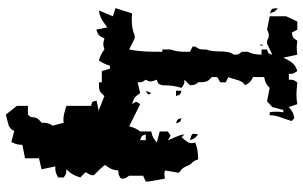

<svg xmlns="http://www.w3.org/2000/svg" viewBox="-211 -523 1042 660"><g transform="rotate(90 310.0 -193.0)"><path d="M511 -105C511 -105 512 -113 510 -113C505 -113 507 -101 511 -105ZM506 -89C515 -73 515 -75 534 -71V-80ZM458 -61C439 -69 431 -70 412 -71C403 -55 402 -51 402 -33L374 -23V-14L326 -4C330 12 328 11 344 15V100C363 105 375 110 390 110C393 110 398 110 402 109L412 147C403 160 402 166 402 185C386 198 384 201 382 223L374 232H344V270L374 308L412 298C427 289 424 290 430 279L468 289C476 273 477 270 478 251L524 242V194L562 185L552 138C570 138 574 137 590 128V109C576 100 579 100 562 100C578 84 583 73 590 52L572 34L582 15V5C560 -17 542 -32 534 -61C515 -65 511 -68 496 -80C474 -78 471 -77 458 -61ZM326 62 336 71ZM442 -173H462V-154C447 -159 447 -158 442 -173ZM120 -202 130 -192ZM300 -192 292 -173C305 -181 308 -180 300 -192ZM566 -211 574 -202ZM134 -574C133 -573 132 -563 136 -567C137 -568 138 -578 134 -574ZM442 -353C441 -346 440 -341 440 -338C440 -330 446 -330 462 -325C456 -341 455 -343 442 -353ZM604 -306 612 -296ZM292 -296V-277H310C305 -292 307 -291 292 -296ZM386 -296C391 -281 389 -282 404 -277C399 -292 401 -291 386 -296ZM102 -627 112 -618ZM8 -627C10 -606 7 -607 26 -599C20 -615 21 -617 8 -627ZM168 -646 178 -637ZM150 -571H168C167 -551 166 -541 158 -523V-504C167 -490 168 -493 168 -476C149 -452 163 -409 150 -381C151 -375 150 -371 150 -368C150 -360 148 -355 140 -343V-334L158 -325V-312C158 -293 157 -277 150 -258V-230H158C158 -187 158 -156 150 -116L112 -135H102C84 -127 66 -125 48 -125C41 -125 34 -125 26 -126L8 -69L36 -60L16 -12C41 -15 54 -26 74 -41L82 -3C101 -10 103 -11 112 -31C122 -28 127 -27 132 -27C136 -27 141 -28 150 -31C162 -21 172 -17 188 -12C197 -26 201 -34 206 -50H216L224 -22H263V-12C288 -12 295 -12 310 -31L358 -12C377 -12 383 -13 396 -22C408 -20 416 -16 424 -16C432 -16 437 -19 442 -31H452C467 -16 478 -14 500 -12C515 -30 521 -30 546 -31C559 -50 564 -56 566 -79C583 -79 580 -79 594 -88C594 -105 593 -102 584 -116V-164L604 -173V-183L594 -239C581 -237 578 -236 566 -239L574 -287C557 -299 554 -305 546 -325C535 -336 532 -340 528 -353C506 -353 489 -351 470 -343C471 -337 472 -334 472 -330C472 -319 466 -314 452 -296L442 -306C444 -284 456 -268 462 -249C453 -255 448 -258 446 -258C444 -258 441 -255 432 -249V-221L470 -211C455 -199 451 -196 432 -192V-154C422 -142 419 -132 414 -116L338 -154C332 -145 330 -142 330 -140C330 -138 332 -135 338 -126C316 -133 313 -135 300 -154L263 -145C263 -162 263 -159 254 -173C259 -181 260 -186 260 -190C260 -195 258 -200 254 -211C269 -216 268 -215 273 -230C273 -254 275 -273 282 -296C268 -305 271 -306 254 -306L273 -325C272 -341 272 -343 263 -353C262 -378 263 -385 245 -400V-419L263 -429V-448L245 -457C254 -476 254 -505 273 -514C264 -531 262 -533 245 -542V-580C264 -584 269 -586 282 -599L328 -590L348 -608L358 -646H366C364 -635 364 -628 364 -620C364 -614 364 -608 366 -599H376C376 -627 389 -648 396 -675L386 -684C367 -680 363 -677 348 -665L338 -694C326 -692 316 -691 306 -691C292 -691 278 -693 263 -694C254 -680 254 -682 254 -665H234C234 -682 233 -680 224 -694C196 -685 192 -672 178 -646L168 -694C159 -693 152 -692 144 -692C137 -692 128 -693 120 -694C110 -678 110 -679 92 -675L82 -694H54L36 -656V-599L82 -590C91 -595 97 -596 102 -596C107 -596 110 -595 120 -590H130L168 -608C163 -593 165 -595 150 -590Z"/></g></svg>

Font: GNUTypewriter
Style: Standard
Weight: 400
Version: Version 001.000